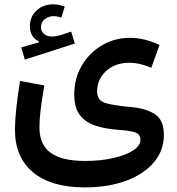

<svg xmlns="http://www.w3.org/2000/svg" viewBox="-20 -625 798 865"><path d="M271.5 -595.7 256.8 -545.4Q248.5 -548.3 240 -550.3Q231.4 -552.2 223.1 -552.2Q197.8 -552.2 181.2 -538.3Q164.6 -524.4 164.6 -502.9Q164.6 -483.4 178.5 -471.9Q192.4 -460.4 214.4 -460.4Q231.4 -460.4 249 -465.8L300.8 -482.4L316.9 -428.7L91.8 -356.4L75.7 -411.6L154.8 -434.1V-439Q114.7 -457.5 114.7 -507.3Q114.7 -549.3 144.5 -577.4Q174.3 -605.5 220.2 -605.5Q232.4 -605.5 245.1 -602.8Q257.8 -600.1 271.5 -595.7ZM698.7 -422.4 661.6 -319.8Q609.9 -342.3 560.1 -342.3Q520 -342.3 487.8 -325.7Q455.6 -309.1 436.5 -280Q417.5 -251 417.5 -213.4Q417.5 -172.9 453.4 -161.4Q489.3 -149.9 566.9 -143.1Q635.3 -137.7 676.8 -111.3Q718.3 -85 718.3 -17.6Q718.3 53.7 672.9 106.9Q627.4 160.2 547.1 189.7Q466.8 219.2 361.8 219.2Q210.9 219.2 129.2 151.6Q47.4 84 47.4 -41Q47.4 -80.1 53.5 -138.4Q59.6 -196.8 70.3 -260.3L179.7 -240.2Q168 -172.4 162.8 -128.9Q157.7 -85.4 157.7 -50.8Q157.7 26.4 208 63.2Q258.3 100.1 364.3 100.1Q432.6 100.1 489 87.4Q545.4 74.7 579.1 53.2Q612.8 31.7 612.8 4.9Q612.8 -22.9 583.5 -30.3Q554.2 -37.6 513.2 -40Q452.1 -44.4 407.5 -59.8Q362.8 -75.2 338.6 -108.2Q314.5 -141.1 314.5 -198.7Q314.5 -271 348.1 -328.9Q381.8 -386.7 439 -420.7Q496.1 -454.6 565.9 -454.6Q629.9 -454.6 698.7 -422.4Z"/></svg>

Font: Estedad-FD SemiBold
Style: Regular
Weight: 600
Designer: Amin Abedi
Version: Version 7.3